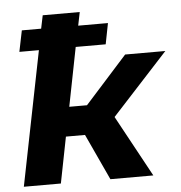

<svg xmlns="http://www.w3.org/2000/svg" viewBox="-53 -792 793 842"><g transform="rotate(-5 344.0 -371.0)"><path d="M69 -684H154L166 -742H329L317 -683H448L430 -591H298L247 -332H325L511 -539H688L441 -270L588 0H399L305 -203H221L181 0H18L136 -591H50Z"/></g></svg>

Font: Argentum Sans SemiBold
Style: Italic
Weight: 600
Italic angle: -11°
Designer: Julieta Ulanovsky (font), Cristiano Sobral (main changes and remaster)
Foundry: Julieta Ulanovsky (font), Cristiano Sobral (main changes and remaster)
Version: Version 2.007;June 15, 2022;FontCreator 14.0.0.2814 64-bit; 